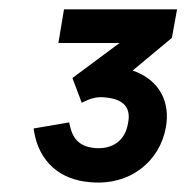

<svg xmlns="http://www.w3.org/2000/svg" viewBox="-20 -720 399 411"><path d="M173 -330C259 -322 322 -375 335 -447C345 -501 322 -549 264 -569L348 -639L359 -700H117L105 -628H236L135 -553L155 -500C175 -510 188 -514 209 -511C245 -507 261 -489 254 -456C248 -419 221 -400 183 -403C153 -406 137 -420 130 -449L128 -458L52 -445L53 -438C64 -374 108 -335 173 -330Z"/></svg>

Font: Fixel Display 20240404 Medium
Style: Italic
Weight: 500
Italic angle: -10°
Designer: AlfaBravo + MacPaw
Foundry: Kyrylo Tkachov, Marchela Mozhyna, Serhii Makarenko, Maria Weinstein, Zakhar Kryvoshyya
Version: Version 1.211;Glyphs 3.2 (3225)